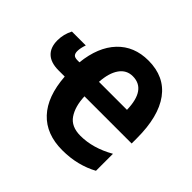

<svg xmlns="http://www.w3.org/2000/svg" viewBox="-177 -925 1134 1134"><g transform="rotate(45 390.5 -357.5)"><path d="M461 -725Q596 -725 666.5 -629Q737 -533 737 -352V-308H343Q346 -226 380 -176Q414 -126 491 -126Q595 -126 702 -187V-45Q655 -19 598 -4.5Q541 10 475 10Q341 10 265 -71Q189 -152 178 -308H126Q62 -308 29 -339Q-4 -370 -4 -429Q-4 -480 20 -526H136Q124 -492 124 -467Q124 -448 132.5 -438.5Q141 -429 165 -429H180Q195 -570 268.5 -647.5Q342 -725 461 -725ZM461 -594Q409 -594 378.5 -550.5Q348 -507 343 -429H577Q573 -594 461 -594Z"/></g></svg>

Font: Noto Sans Condensed ExtraBold
Style: Regular
Weight: 800
Width: 3
Designer: Monotype Design Team
Foundry: Monotype Imaging Inc.
Version: Version 2.013; ttfautohint (v1.8.4.7-5d5b)